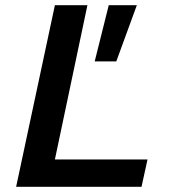

<svg xmlns="http://www.w3.org/2000/svg" viewBox="-20 -718 690 738"><path d="M191 -698H316L191 -105H547L524 0H42ZM398 -698H506L427 -482H344Z"/></svg>

Font: Azeret Mono Medium
Style: Italic
Weight: 500
Italic angle: -12°
Designer: Martin Vácha
Foundry: Displaay
Version: Version 1.000; Glyphs 3.0.3, build 3074